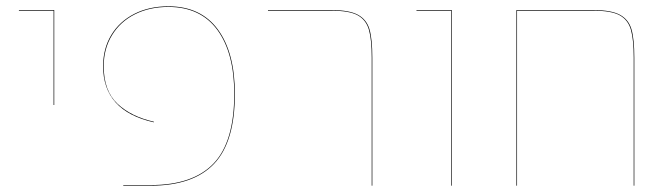

<svg xmlns="http://www.w3.org/2000/svg" viewBox="-20 -589 2132 609"><path d="M150 -555H40V-557H152V-256H150Z M371 -2H458Q592 -2 657.5 -70.5Q723 -139 723 -291Q723 -421 669.5 -494Q616 -567 514 -567Q454 -567 407.5 -543.5Q361 -520 335 -477Q309 -434 309 -379Q309 -301 352.5 -260Q396 -219 468 -203V-201Q307 -237 307 -379Q307 -435 333 -478Q359 -521 406 -545Q453 -569 514 -569Q617 -569 671 -495.5Q725 -422 725 -291Q725 -139 659 -69.5Q593 0 458 0H371Z M1159 -406Q1159 -464 1150 -495Q1141 -526 1114.5 -540.5Q1088 -555 1033 -555H830V-557H1033Q1088 -557 1115.5 -542Q1143 -527 1152 -496Q1161 -465 1161 -406V0H1159Z M1411 -555H1301V-557H1413V0H1411Z M1992 -406V0H1990V-406Q1990 -464 1981 -495Q1972 -526 1945.5 -540.5Q1919 -555 1864 -555H1620V0H1618V-557H1864Q1919 -557 1946.5 -542Q1974 -527 1983 -496Q1992 -465 1992 -406Z"/></svg>

Font: FiraGO Two
Style: Regular
Weight: 100
Designer: bBox Type
Foundry: bBox Type GmbH
Version: Version 1.001